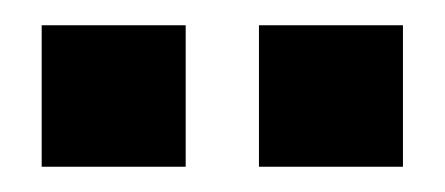

<svg xmlns="http://www.w3.org/2000/svg" viewBox="-20 -756 352 152"><path d="M13 -736V-624H127V-736ZM185 -624H299V-736H185Z"/></svg>

Font: Malmofest Medium
Style: Regular
Weight: 500
Designer: Jonny Pinhorn (Poppins), Kolossal
Version: Version 1.004;Glyphs 3.1.2 (3151)